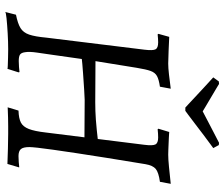

<svg xmlns="http://www.w3.org/2000/svg" viewBox="-84 -794 890 763"><g transform="rotate(90 361.5 -413.0)"><path d="M28 12 39 -31Q74 -38 92 -49Q110 -60 118 -83.5Q126 -107 130 -151L178 -542Q182 -575 176.5 -585.5Q171 -596 149 -596Q144 -596 134.5 -595.5Q125 -595 117 -594L115 -597L127 -640Q152 -639 183 -637.5Q214 -636 233 -636Q250 -636 276.5 -639Q303 -642 333 -646L325 -603Q297 -599 283 -591.5Q269 -584 262.5 -566Q256 -548 250 -511L217 -307L198 -173Q194 -145 189.5 -114.5Q185 -84 188 -67Q190 -52 197.5 -47Q205 -42 223 -42Q234 -42 246.5 -43Q259 -44 267 -45Q267 -44 267.5 -43Q268 -42 268 -41L254 3Q254 2 240.5 1.5Q227 1 208.5 0.5Q190 0 176 0Q147 0 112.5 2Q78 4 53.5 6.5Q29 9 28 12ZM199 -291 210 -347Q254 -347 298.5 -346.5Q343 -346 387 -346Q422 -346 456.5 -348.5Q491 -351 551 -358L544 -303L377 -304Q367 -304 337.5 -302Q308 -300 271 -297.5Q234 -295 199 -291ZM632 3Q607 2 571.5 1Q536 0 513 0H482Q464 0 447 0.5Q430 1 418.5 1.5Q407 2 407 2L420 -41Q451 -42 467.5 -50.5Q484 -59 493 -82Q502 -105 507 -149L556 -542Q560 -574 554.5 -585Q549 -596 527 -596Q521 -596 511.5 -595.5Q502 -595 494 -594L492 -597L505 -640Q505 -640 511.5 -639.5Q518 -639 528.5 -638.5Q539 -638 551.5 -637.5Q564 -637 575.5 -636.5Q587 -636 595 -636Q613 -636 643.5 -639Q674 -642 711 -646L703 -603Q666 -598 652 -586.5Q638 -575 633 -546Q619 -461 608 -392.5Q597 -324 589 -270.5Q581 -217 575.5 -178.5Q570 -140 567.5 -116.5Q565 -93 565 -84Q565 -60 573 -50.5Q581 -41 601 -41Q612 -41 624.5 -42Q637 -43 645 -44Q645 -43 645.5 -42.5Q646 -42 645 -41ZM569 -815Q569 -815 554 -804Q539 -793 517 -776.5Q495 -760 473 -743Q451 -726 436 -715Q421 -704 421 -704H408Q408 -704 396 -715Q384 -726 366 -743Q348 -760 330 -776.5Q312 -793 300 -804Q288 -815 288 -815L304 -837L314 -838Q314 -838 330.5 -828Q347 -818 368.5 -805.5Q390 -793 406.5 -783Q423 -773 423 -773Q423 -773 435.5 -779.5Q448 -786 467 -796Q486 -806 504.5 -815.5Q523 -825 535.5 -831.5Q548 -838 548 -838L557 -837Z"/></g></svg>

Font: Alegreya
Style: Italic
Weight: 400
Italic angle: -7°
Designer: Juan Pablo del Peral
Foundry: Huerta Tipografica
Version: Version 2.009